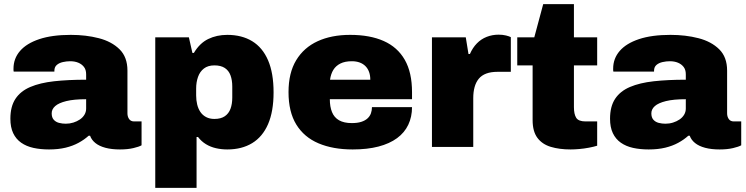

<svg xmlns="http://www.w3.org/2000/svg" viewBox="-20 -708 3596 925"><path d="M216 12Q175 12 141 4.5Q107 -3 82 -20.5Q57 -38 43.5 -66.5Q30 -95 30 -136Q30 -195 54.5 -232Q79 -269 126 -289Q173 -309 240.5 -316.5Q308 -324 395 -324V-350Q395 -372 384.5 -385.5Q374 -399 357 -406Q340 -413 318 -413Q301 -413 283 -409Q265 -405 253.5 -395Q242 -385 242 -367V-363H46Q45 -367 45 -370Q45 -373 45 -377Q45 -426 76.5 -462.5Q108 -499 169.5 -519.5Q231 -540 321 -540Q394 -540 456 -524Q518 -508 556 -470.5Q594 -433 594 -368V-162Q594 -146 602 -134.5Q610 -123 626 -123H662V-8Q650 -1 622.5 5.5Q595 12 558 12Q518 12 488 4Q458 -4 439.5 -19Q421 -34 414 -54H407Q386 -35 358.5 -20Q331 -5 296 3.5Q261 12 216 12ZM297 -112Q316 -112 333.5 -117.5Q351 -123 365 -132.5Q379 -142 387 -155.5Q395 -169 395 -185V-230Q336 -230 299.5 -221Q263 -212 246 -197Q229 -182 229 -162Q229 -142 239 -131Q249 -120 264.5 -116Q280 -112 297 -112Z M728 197V-528H890L907 -453H914Q942 -500 983 -520Q1024 -540 1075 -540Q1145 -540 1195 -509.5Q1245 -479 1271.5 -417.5Q1298 -356 1298 -263Q1298 -171 1271.5 -110Q1245 -49 1195 -18.5Q1145 12 1075 12Q1047 12 1020.5 6Q994 0 972 -13.5Q950 -27 934 -48H927V197ZM1013 -135Q1044 -135 1063 -148Q1082 -161 1090.5 -184Q1099 -207 1099 -238V-291Q1099 -322 1090.5 -345Q1082 -368 1063 -380.5Q1044 -393 1013 -393Q982 -393 962.5 -378Q943 -363 934 -337.5Q925 -312 925 -281V-248Q925 -225 930 -204.5Q935 -184 945.5 -168.5Q956 -153 973 -144Q990 -135 1013 -135Z M1679 12Q1584 12 1514.5 -17.5Q1445 -47 1407.5 -108Q1370 -169 1370 -264Q1370 -357 1407 -418Q1444 -479 1510.5 -509.5Q1577 -540 1667 -540Q1762 -540 1828.5 -510.5Q1895 -481 1930 -420Q1965 -359 1965 -264V-230H1569Q1569 -194 1579.5 -168Q1590 -142 1613.5 -128.5Q1637 -115 1675 -115Q1702 -115 1720.5 -121Q1739 -127 1750.5 -137.5Q1762 -148 1767 -162Q1772 -176 1772 -192H1965Q1965 -145 1947 -107Q1929 -69 1893 -42.5Q1857 -16 1803.5 -2Q1750 12 1679 12ZM1570 -324H1764Q1764 -345 1758 -361.5Q1752 -378 1740.5 -389.5Q1729 -401 1712.5 -407Q1696 -413 1675 -413Q1642 -413 1620 -402Q1598 -391 1586 -371.5Q1574 -352 1570 -324Z M2061 0V-528H2224L2237 -448H2244Q2257 -478 2277.5 -499Q2298 -520 2325 -530.5Q2352 -541 2382 -541Q2402 -541 2418 -537Q2434 -533 2441 -529V-362H2377Q2345 -362 2322.5 -353.5Q2300 -345 2286.5 -328.5Q2273 -312 2266.5 -288.5Q2260 -265 2260 -235V0Z M2729 12Q2675 12 2633.5 -0.5Q2592 -13 2569 -44Q2546 -75 2546 -129V-393H2472V-528H2554L2597 -688H2745V-528H2857V-393H2745V-192Q2745 -158 2756 -140.5Q2767 -123 2801 -123H2857V-6Q2841 -1 2817.5 3.5Q2794 8 2770.5 10Q2747 12 2729 12Z M3105 12Q3064 12 3030 4.5Q2996 -3 2971 -20.5Q2946 -38 2932.5 -66.5Q2919 -95 2919 -136Q2919 -195 2943.5 -232Q2968 -269 3015 -289Q3062 -309 3129.5 -316.5Q3197 -324 3284 -324V-350Q3284 -372 3273.5 -385.5Q3263 -399 3246 -406Q3229 -413 3207 -413Q3190 -413 3172 -409Q3154 -405 3142.5 -395Q3131 -385 3131 -367V-363H2935Q2934 -367 2934 -370Q2934 -373 2934 -377Q2934 -426 2965.5 -462.5Q2997 -499 3058.5 -519.5Q3120 -540 3210 -540Q3283 -540 3345 -524Q3407 -508 3445 -470.5Q3483 -433 3483 -368V-162Q3483 -146 3491 -134.5Q3499 -123 3515 -123H3551V-8Q3539 -1 3511.5 5.5Q3484 12 3447 12Q3407 12 3377 4Q3347 -4 3328.5 -19Q3310 -34 3303 -54H3296Q3275 -35 3247.5 -20Q3220 -5 3185 3.5Q3150 12 3105 12ZM3186 -112Q3205 -112 3222.5 -117.5Q3240 -123 3254 -132.5Q3268 -142 3276 -155.5Q3284 -169 3284 -185V-230Q3225 -230 3188.5 -221Q3152 -212 3135 -197Q3118 -182 3118 -162Q3118 -142 3128 -131Q3138 -120 3153.5 -116Q3169 -112 3186 -112Z"/></svg>

Font: Archivo SemiBold Black
Style: Regular
Weight: 900
Version: Version 2.001